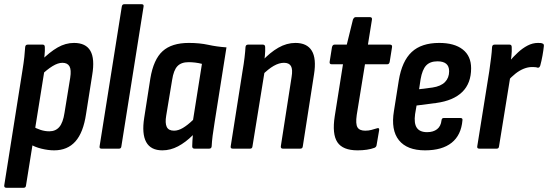

<svg xmlns="http://www.w3.org/2000/svg" viewBox="-30 -703 2592 908"><path d="M226 8Q198 8 165.5 0Q133 -8 112 -22L124 -106Q142 -95 162.5 -88.5Q183 -82 203 -82Q233 -82 250.5 -102.5Q268 -123 275 -169L302 -335Q308 -373 298.5 -389.5Q289 -406 265 -406Q244 -406 218 -390Q192 -374 162 -345L163 -415Q205 -457 242.5 -478.5Q280 -500 320 -500Q376 -500 397.5 -462.5Q419 -425 406 -348L377 -164Q364 -76 326.5 -34Q289 8 226 8ZM0 185Q-11 185 -10 174L76 -369Q82 -406 85 -433Q88 -460 89 -480Q90 -492 101 -492H172Q182 -492 182 -480Q183 -464 180.5 -440.5Q178 -417 176 -400L180 -369L93 174Q92 185 82 185Z M450 0Q439 0 441 -11L546 -672Q548 -683 557 -683H640Q651 -683 649 -672L544 -11Q543 0 533 0Z M738 8Q683 8 661.5 -31Q640 -70 652 -146L681 -332Q696 -422 739 -461Q782 -500 863 -500Q914 -500 955 -491Q996 -482 1041 -479L985 -125Q979 -89 975.5 -61Q972 -33 971 -11Q970 0 959 0H890Q879 0 879 -11Q879 -23 880 -36.5Q881 -50 882 -64Q848 -30 812 -11Q776 8 738 8ZM793 -85Q813 -85 835 -98Q857 -111 883 -136L925 -401Q910 -405 893.5 -407Q877 -409 862 -409Q827 -409 809 -390Q791 -371 784 -325L756 -156Q750 -121 758.5 -103Q767 -85 793 -85Z M1308 0Q1297 0 1298 -11L1349 -339Q1355 -375 1346 -390.5Q1337 -406 1313 -406Q1290 -406 1264.5 -391.5Q1239 -377 1208 -346V-413Q1247 -455 1286.5 -477.5Q1326 -500 1367 -500Q1422 -500 1444.5 -463Q1467 -426 1455 -351L1402 -11Q1401 0 1390 0ZM1071 0Q1059 0 1061 -11L1117 -367Q1123 -401 1126.5 -431Q1130 -461 1131 -480Q1132 -492 1143 -492H1213Q1224 -492 1224 -480Q1225 -463 1222.5 -437.5Q1220 -412 1217 -394L1222 -369L1164 -11Q1163 0 1153 0Z M1661 8Q1591 8 1565.5 -30.5Q1540 -69 1553 -153L1592 -399H1539Q1527 -399 1529 -411L1540 -480Q1543 -492 1552 -492H1610L1639 -610Q1644 -622 1652 -622H1719Q1731 -622 1729 -610L1710 -492H1814Q1826 -492 1824 -480L1813 -411Q1811 -399 1801 -399H1696L1657 -159Q1651 -117 1660.5 -101Q1670 -85 1697 -85Q1713 -85 1726 -88.5Q1739 -92 1752 -96Q1765 -101 1763 -87L1751 -17Q1750 -8 1741 -4Q1725 2 1704.5 5Q1684 8 1661 8Z M1980 8Q1895 8 1856.5 -40Q1818 -88 1833 -178L1856 -323Q1871 -414 1917 -457Q1963 -500 2047 -500Q2119 -500 2158.5 -469Q2198 -438 2198 -380Q2198 -309 2156 -268Q2114 -227 2033 -216L1940 -204L1933 -163Q1927 -120 1941 -99Q1955 -78 1990 -78Q2019 -78 2037 -92Q2055 -106 2058 -134Q2059 -145 2069 -145H2147Q2159 -145 2157 -134Q2151 -64 2106 -28Q2061 8 1980 8ZM1952 -281 2015 -289Q2055 -295 2074.5 -315Q2094 -335 2094 -366Q2094 -390 2080 -401.5Q2066 -413 2039 -413Q2004 -413 1985.5 -393.5Q1967 -374 1959 -328Z M2237 0Q2225 0 2227 -11L2284 -367Q2289 -403 2292.5 -430.5Q2296 -458 2297 -480Q2298 -492 2309 -492H2380Q2390 -492 2390 -480Q2391 -462 2388.5 -437.5Q2386 -413 2383 -395L2387 -363L2330 -11Q2329 0 2319 0ZM2371 -320 2379 -413Q2398 -435 2419.5 -455Q2441 -475 2465 -487.5Q2489 -500 2514 -500Q2522 -500 2527 -499.5Q2532 -499 2536 -497Q2543 -495 2542 -485Q2540 -465 2535.5 -440Q2531 -415 2525 -393Q2521 -381 2512 -383Q2507 -385 2500.5 -385.5Q2494 -386 2486 -386Q2467 -386 2447 -378Q2427 -370 2408 -355Q2389 -340 2371 -320Z"/></svg>

Font: Sofia Sans Condensed
Style: Bold Italic
Weight: 700
Italic angle: -9°
Version: Version 4.100